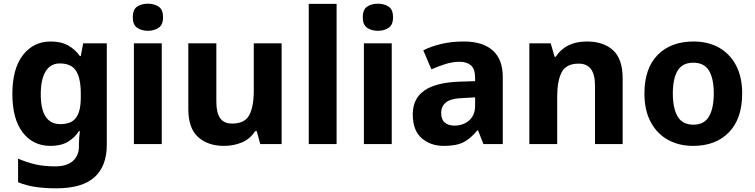

<svg xmlns="http://www.w3.org/2000/svg" viewBox="-20 -781 4092 1041"><path d="M255 -556Q311 -556 349.5 -534.5Q388 -513 413 -477H418L431 -546H559V4Q559 120 492 180Q425 240 285 240Q222 240 172 232.5Q122 225 78 207V79Q124 99 171 110Q218 121 280 121Q342 121 375 92Q408 63 408 12V-3Q408 -15 409.5 -35Q411 -55 413 -70H408Q385 -34 347.5 -12Q310 10 254 10Q159 10 103 -63Q47 -136 47 -272Q47 -408 104 -482Q161 -556 255 -556ZM304 -437Q254 -437 227.5 -394Q201 -351 201 -270Q201 -108 307 -108Q367 -108 392.5 -143Q418 -178 418 -252V-274Q418 -356 392.5 -396.5Q367 -437 304 -437Z M782 -761Q815 -761 839.5 -745.5Q864 -730 864 -687Q864 -646 839.5 -630Q815 -614 782 -614Q748 -614 724 -630Q700 -646 700 -687Q700 -730 724 -745.5Q748 -761 782 -761ZM857 -546V0H706V-546Z M1507 -546V0H1391L1372 -70H1363Q1337 -28 1292 -9Q1247 10 1195 10Q1108 10 1054.5 -37.5Q1001 -85 1001 -190V-546H1153V-228Q1153 -170 1173.5 -140.5Q1194 -111 1239 -111Q1307 -111 1331.5 -157Q1356 -203 1356 -290V-546Z M1805 0H1654V-760H1805Z M2029 -761Q2062 -761 2086.5 -745.5Q2111 -730 2111 -687Q2111 -646 2086.5 -630Q2062 -614 2029 -614Q1995 -614 1971 -630Q1947 -646 1947 -687Q1947 -730 1971 -745.5Q1995 -761 2029 -761ZM2104 -546V0H1953V-546Z M2495 -556Q2597 -556 2651.5 -507.5Q2706 -459 2706 -364V0H2601L2572 -74H2568Q2532 -30 2493.5 -10Q2455 10 2386 10Q2314 10 2266 -32Q2218 -74 2218 -161Q2218 -246 2280 -289.5Q2342 -333 2465 -338L2556 -341V-358Q2556 -407 2533.5 -426.5Q2511 -446 2472 -446Q2435 -446 2396 -434Q2357 -422 2319 -405L2275 -508Q2318 -530 2373.5 -543Q2429 -556 2495 -556ZM2499 -250Q2427 -248 2399.5 -227Q2372 -206 2372 -168Q2372 -133 2391.5 -116.5Q2411 -100 2444 -100Q2491 -100 2523.5 -128Q2556 -156 2556 -208V-253Z M3162 -556Q3252 -556 3304 -508.5Q3356 -461 3356 -356V0H3206V-318Q3206 -436 3118 -436Q3050 -436 3025.5 -389.5Q3001 -343 3001 -256V0H2850V-546H2966L2987 -473H2993Q3047 -556 3162 -556Z M4004 -274Q4004 -138 3932.5 -64Q3861 10 3738 10Q3661 10 3601.5 -23Q3542 -56 3508 -119.5Q3474 -183 3474 -274Q3474 -410 3545.5 -483Q3617 -556 3741 -556Q3818 -556 3877 -523.5Q3936 -491 3970 -428Q4004 -365 4004 -274ZM3628 -274Q3628 -194 3654 -149.5Q3680 -105 3740 -105Q3798 -105 3824 -149.5Q3850 -194 3850 -274Q3850 -355 3824 -398Q3798 -441 3739 -441Q3680 -441 3654 -398Q3628 -355 3628 -274Z"/></svg>

Font: Noto Sans Thai Looped
Style: Bold
Weight: 700
Designer: Sasikarn Vongin, Ben Mitchell
Foundry: The Fontpad Ltd
Version: Version 1.001; ttfautohint (v1.8.4.7-5d5b)